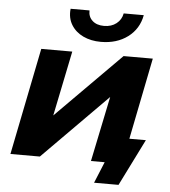

<svg xmlns="http://www.w3.org/2000/svg" viewBox="-58 -803 853 962"><g transform="rotate(5 369.0 -322.0)"><path d="M451 107 495 0H426L494 -328L169 0H21L129 -538H285L218 -211L543 -538H690L608 -128H691L574 107ZM423 -599Q373 -599 334 -617.5Q295 -636 274 -670.5Q253 -705 258 -751H353Q352 -719 373.5 -699.5Q395 -680 432 -680Q469 -680 494 -699.5Q519 -719 525 -751H626Q613 -681 558 -640Q503 -599 423 -599Z"/></g></svg>

Font: Montserrat
Style: Bold Italic
Weight: 700
Italic angle: -11.3°
Designer: Julieta Ulanovsky
Foundry: Julieta Ulanovsky
Version: Version 9.000; ttfautohint (v1.8.4.7-5d5b)